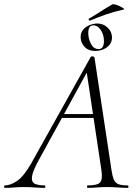

<svg xmlns="http://www.w3.org/2000/svg" viewBox="-58 -911 677 931"><path d="M-34 0Q-38 0 -38 -6Q-38 -12 -34 -12Q-8 -12 24.5 -33.5Q57 -55 94 -120L382 -635Q384 -639 391.5 -637.5Q399 -636 400 -633L483 -84Q487 -57 493.5 -41Q500 -25 515 -18.5Q530 -12 561 -12Q565 -12 565 -6Q565 0 561 0Q538 0 514 -2Q490 -4 462 -4Q434 -4 412.5 -2Q391 0 367 0Q364 0 364 -6Q364 -12 367 -12Q416 -12 428 -27Q440 -42 434 -84L361 -570L378 -587L129 -133Q100 -80 97 -54Q94 -28 111 -20Q128 -12 158 -12Q162 -12 162 -6Q162 0 157 0Q138 0 111 -2Q84 -4 58 -4Q29 -4 10.5 -2Q-8 0 -34 0ZM226 -339 241 -358H428L430 -339ZM404 -664Q370 -664 351.5 -684.5Q333 -705 333 -731Q333 -753 345.5 -767.5Q358 -782 377 -789.5Q396 -797 414 -797Q443 -797 464 -777Q485 -757 485 -729Q485 -708 473 -693.5Q461 -679 442.5 -671.5Q424 -664 404 -664ZM420 -673Q446 -673 446 -712Q446 -742 431 -765Q416 -788 394 -788Q370 -788 370 -751Q370 -724 383 -698.5Q396 -673 420 -673ZM379 -811Q375 -810 372.5 -815Q370 -820 374 -821Q405 -839 432 -856.5Q459 -874 487 -890Q490 -892 501 -889Q512 -886 523.5 -880.5Q535 -875 541 -870.5Q547 -866 542 -865Q493 -854 454.5 -840.5Q416 -827 379 -811Z"/></svg>

Font: Cormorant Light
Style: Italic
Weight: 300
Italic angle: -10°
Designer: Christian Thalmann (Catharsis Fonts)
Foundry: Catharsis Fonts
Version: Version 4.000